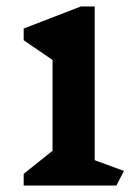

<svg xmlns="http://www.w3.org/2000/svg" viewBox="-20 -572 433 592"><path d="M339 0H53V-36L142 -107V-387L53 -448V-484L229 -552H272V-78L362 -45Z"/></svg>

Font: InknutAntiqua
Style: Medium
Weight: 500
Designer: Claus Eggers Srensen
Foundry: Claus Eggers Srensen
Version: Version 1.000; ttfautohint (v1.2) -l 7 -r 28 -G 50 -x 13 -D 